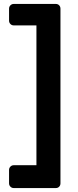

<svg xmlns="http://www.w3.org/2000/svg" viewBox="-20 -796 394 975"><path d="M50 159Q40 159 33 152Q26 145 26 135V67Q26 57 33 50Q40 43 50 43H165V-667H50Q40 -667 33 -674Q26 -681 26 -691V-752Q26 -762 33 -769Q40 -776 50 -776H263Q274 -776 280.5 -769Q287 -762 287 -752V135Q287 145 280.5 152Q274 159 263 159Z"/></svg>

Font: Rubik Medium
Style: Regular
Weight: 500
Designer: Hubert and Fischer
Foundry: Hubert and Fischer
Version: Version 2.300; ttfautohint (v1.8.4.7-5d5b);gftools[0.9.30]